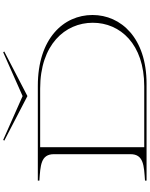

<svg xmlns="http://www.w3.org/2000/svg" viewBox="116 -1080 963 1236"><g transform="rotate(-90 598.0 -461.5)"><path d="M664 -700H54V-690C150 -683 224 -682 224 -596V-104C224 -18 150 -17 54 -10V0H677C971 0 1120 -164 1120 -348C1120 -534 969 -700 664 -700ZM661 -15H269V-685H646C929 -685 1070 -525 1070 -346C1070 -170 933 -15 661 -15ZM311 -916 598 -767 885 -916 880 -923 598 -798 316 -923Z"/></g></svg>

Font: Sprat Extended Thin
Style: Regular
Weight: 100
Width: 9
Designer: Ethan Nakache
Foundry: Collletttivo
Version: Version 2.000;Glyphs 3.2 (3217)